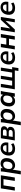

<svg xmlns="http://www.w3.org/2000/svg" viewBox="3062 -3617 771 6935"><g transform="rotate(-90 3447.5 -149.5)"><path d="M31 0 111 -505H584L504 0H380L445 -409H220L155 0Z M616 216 710 -379Q715 -410 718 -442Q721 -474 722 -505H843L839 -429Q866 -469 909 -492Q952 -515 1009 -515Q1079 -515 1126.5 -481Q1174 -447 1194 -385Q1214 -323 1200 -238Q1180 -116 1109.5 -53Q1039 10 941 10Q886 10 845 -13.5Q804 -37 788 -79L741 216ZM922 -86Q981 -86 1021.5 -126.5Q1062 -167 1075 -248Q1089 -336 1059.5 -377.5Q1030 -419 968 -419Q910 -419 868.5 -378.5Q827 -338 814 -258Q801 -170 831 -128Q861 -86 922 -86Z M1541 10Q1452 10 1393.5 -25Q1335 -60 1311 -123.5Q1287 -187 1300 -271Q1318 -384 1390 -449.5Q1462 -515 1572 -515Q1645 -515 1692.5 -483Q1740 -451 1760 -395.5Q1780 -340 1768 -267L1763 -235H1414Q1408 -164 1443 -125Q1478 -86 1557 -86Q1596 -86 1633.5 -97.5Q1671 -109 1706 -135L1742 -51Q1701 -21 1649 -5.5Q1597 10 1541 10ZM1567 -429Q1508 -429 1472.5 -393Q1437 -357 1424 -301H1668Q1680 -429 1567 -429Z M1842 0 1922 -505H2184Q2285 -505 2324 -469.5Q2363 -434 2353 -369Q2347 -331 2320.5 -302.5Q2294 -274 2255 -260Q2300 -249 2320.5 -217.5Q2341 -186 2333 -138Q2323 -71 2269 -35.5Q2215 0 2130 0ZM2005 -296H2145Q2228 -296 2237 -362Q2248 -429 2164 -429H2025ZM1970 -77H2119Q2163 -77 2189.5 -94Q2216 -111 2221 -147Q2227 -183 2206 -201Q2185 -219 2141 -219H1992Z M2391 216 2485 -379Q2490 -410 2493 -442Q2496 -474 2497 -505H2618L2614 -429Q2641 -469 2684 -492Q2727 -515 2784 -515Q2854 -515 2901.5 -481Q2949 -447 2969 -385Q2989 -323 2975 -238Q2955 -116 2884.5 -53Q2814 10 2716 10Q2661 10 2620 -13.5Q2579 -37 2563 -79L2516 216ZM2697 -86Q2756 -86 2796.5 -126.5Q2837 -167 2850 -248Q2864 -336 2834.5 -377.5Q2805 -419 2743 -419Q2685 -419 2643.5 -378.5Q2602 -338 2589 -258Q2576 -170 2606 -128Q2636 -86 2697 -86Z M3265 10Q3196 10 3148 -24Q3100 -58 3080.5 -120.5Q3061 -183 3074 -268Q3094 -390 3164.5 -452.5Q3235 -515 3333 -515Q3390 -515 3432 -489.5Q3474 -464 3489 -420L3511 -505H3631Q3623 -474 3615.5 -442Q3608 -410 3603 -379L3543 0H3419L3430 -69Q3403 -32 3361 -11Q3319 10 3265 10ZM3306 -86Q3364 -86 3405.5 -126.5Q3447 -167 3460 -248Q3474 -336 3443.5 -377.5Q3413 -419 3352 -419Q3294 -419 3253 -378.5Q3212 -338 3199 -258Q3185 -170 3215 -128Q3245 -86 3306 -86Z M4351 130 4372 0H3689L3769 -505H3886L3822 -96H3999L4064 -505H4180L4116 -96H4294L4358 -505H4475L4411 -96H4491L4456 130Z M4830 10Q4741 10 4682.5 -25Q4624 -60 4600 -123.5Q4576 -187 4589 -271Q4607 -384 4679 -449.5Q4751 -515 4861 -515Q4934 -515 4981.5 -483Q5029 -451 5049 -395.5Q5069 -340 5057 -267L5052 -235H4703Q4697 -164 4732 -125Q4767 -86 4846 -86Q4885 -86 4922.5 -97.5Q4960 -109 4995 -135L5031 -51Q4990 -21 4938 -5.5Q4886 10 4830 10ZM4856 -429Q4797 -429 4761.5 -393Q4726 -357 4713 -301H4957Q4969 -429 4856 -429Z M5131 0 5211 -505H5335L5304 -307H5532L5563 -505H5687L5607 0H5483L5517 -211H5289L5255 0Z M5749 0 5829 -505H5942L5889 -168L6199 -505H6302L6222 0H6109L6163 -338L5852 0Z M6625 10Q6536 10 6477.5 -25Q6419 -60 6395 -123.5Q6371 -187 6384 -271Q6402 -384 6474 -449.5Q6546 -515 6656 -515Q6729 -515 6776.5 -483Q6824 -451 6844 -395.5Q6864 -340 6852 -267L6847 -235H6498Q6492 -164 6527 -125Q6562 -86 6641 -86Q6680 -86 6717.5 -97.5Q6755 -109 6790 -135L6826 -51Q6785 -21 6733 -5.5Q6681 10 6625 10ZM6651 -429Q6592 -429 6556.5 -393Q6521 -357 6508 -301H6752Q6764 -429 6651 -429Z"/></g></svg>

Font: Mulish
Style: Bold Italic
Weight: 700
Italic angle: -9°
Designer: Vernon Adams
Foundry: Vernon Adams
Version: Version 3.603; ttfautohint (v1.8.3)